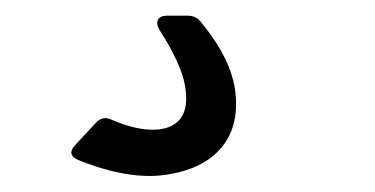

<svg xmlns="http://www.w3.org/2000/svg" viewBox="-20 -20 479 245"><path d="M219 0Q231 0 237 9Q276 56 280.5 99Q285 142 262 169Q239 196 192 203Q145 210 82 185Q63 178 77 164L102 137Q111 127 123 133Q153 146 176.5 145.5Q200 145 210.5 131Q221 117 216 89Q211 61 184 19Q179 11 181.5 5.5Q184 0 193 0Z"/></svg>

Font: OpenDyslexic 3
Style: Regular
Weight: 400
Designer: Abelardo Gonzalez
Version: Version 1.000;PS 001.001;hotconv 1.0.56